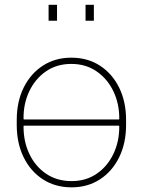

<svg xmlns="http://www.w3.org/2000/svg" viewBox="-20 -782 614 812"><path d="M282.7 10.3Q213.9 10.3 161.6 -23.4Q109.4 -57.1 80.1 -116.7Q50.8 -176.3 50.8 -253.9V-274.4Q50.8 -352.1 80.1 -411.4Q109.4 -470.7 161.4 -504.4Q213.4 -538.1 281.7 -538.1Q350.6 -538.1 402.6 -504.4Q454.6 -470.7 483.9 -411.4Q513.2 -352.1 513.2 -274.4V-253.9Q513.2 -176.3 483.9 -116.7Q454.6 -57.1 402.6 -23.4Q350.6 10.3 282.7 10.3ZM80.6 -276.9H483.4L484.4 -279.3Q484.9 -342.3 460 -395Q435.1 -447.8 389.2 -479.7Q343.3 -511.7 281.7 -511.7Q219.7 -511.7 174.1 -480Q128.4 -448.2 103.5 -395.3Q78.6 -342.3 79.6 -279.3ZM282.7 -16.1Q343.8 -16.1 389.2 -47.4Q434.6 -78.6 459.7 -131.3Q484.9 -184.1 484.4 -248L483.4 -250.5H80.6L79.6 -248Q79.1 -184.1 104 -131.3Q128.9 -78.6 174.8 -47.4Q220.7 -16.1 282.7 -16.1ZM341.8 -694.3V-761.7H377V-694.3ZM185.5 -694.3V-761.7H221.2V-694.3Z"/></svg>

Font: Roboto Slab Thin
Style: Regular
Weight: 100
Designer: Google
Version: Version 2.000; ttfautohint (v1.8.1.43-b0c9)